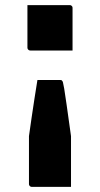

<svg xmlns="http://www.w3.org/2000/svg" viewBox="-20 -567 390 749"><path d="M126 -255H214Q217 -255 219 -254.5Q221 -254 222 -252Q224 -251 225.5 -246Q227 -241 230.5 -221Q234 -201 240 -157.5Q246 -114 257 -36V52Q257 80 257 106.5Q257 133 257 162Q228 162 190 162Q152 162 104 162Q101 162 98.5 160.5Q96 159 94.5 156.5Q93 154 93 151V-36Q98 -73 103.5 -109.5Q109 -146 114.5 -182.5Q120 -219 126 -255ZM87 -547Q117 -547 143.5 -547Q170 -547 196.5 -547Q223 -547 252 -547Q256 -547 258 -545.5Q260 -544 261.5 -542Q263 -540 263 -536V-370Q234 -370 207.5 -370Q181 -370 154.5 -370Q128 -370 98 -370Q95 -370 92.5 -371.5Q90 -373 88.5 -375.5Q87 -378 87 -381Z"/></svg>

Font: Recursive
Style: Bold
Weight: 700
Version: Version 1.085